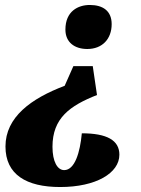

<svg xmlns="http://www.w3.org/2000/svg" viewBox="-20 -562 565 772"><path d="M331 -365C391 -365 429 -405 429 -465C429 -518 394 -542 341 -542C294 -542 243 -517 243 -443C243 -391 281 -365 331 -365ZM222 190C366 190 460 134 460 60C460 2 410 -26 309 -26C302 50 281 122 238 122C211 122 191 88 191 28C191 -87 261 -137 370 -180L353 -296H275L240 -217C105 -166 2 -91 2 27C2 140 86 190 222 190Z"/></svg>

Font: Noto Serif SemiCondensed Black
Style: Italic
Weight: 900
Width: 4
Italic angle: -12°
Designer: Monotype Design Team
Foundry: Monotype Imaging Inc.
Version: Version 2.014